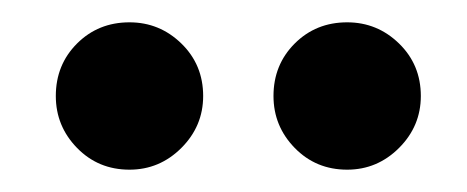

<svg xmlns="http://www.w3.org/2000/svg" viewBox="-20 -739 418 172"><path d="M291 -587Q263 -587 244 -606.5Q225 -626 225 -653Q225 -681 244 -700Q263 -719 291 -719Q318 -719 337.5 -700Q357 -681 357 -653Q357 -626 337.5 -606.5Q318 -587 291 -587ZM96 -587Q68 -587 49 -606.5Q30 -626 30 -653Q30 -681 49 -700Q68 -719 96 -719Q123 -719 142.5 -700Q162 -681 162 -653Q162 -626 142.5 -606.5Q123 -587 96 -587Z"/></svg>

Font: Fustat SemiBold
Style: Regular
Weight: 600
Designer: Mohamed Gaber, Khaled Hosny, Laura Garcia Mut
Foundry: Kief Type Foundry, Alif Type Foundry, Hard Type Foundry
Version: Version 1.007